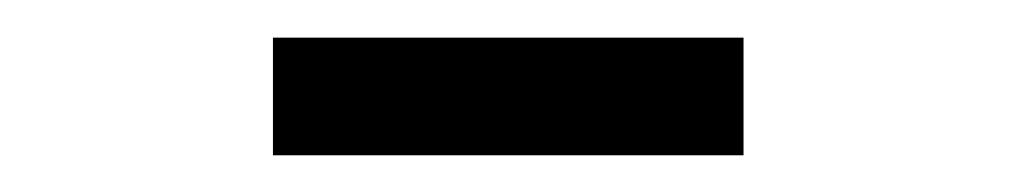

<svg xmlns="http://www.w3.org/2000/svg" viewBox="-20 -270 540 102"><path d="M375 -187.5H125V-250H375Z"/></svg>

Font: 寒蝉点阵体 16px
Style: Regular
Weight: 400
Designer: Designed by Warren2060
Foundry: ChillType
Version: Version 1.000